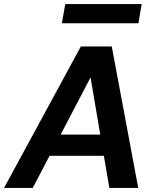

<svg xmlns="http://www.w3.org/2000/svg" viewBox="-42 -930 773 950"><path d="M-22 0 358 -700H511L642 0H499L406 -547L120 0ZM116 -159 170 -264H532L548 -159ZM264 -815 281 -910H659L643 -815Z"/></svg>

Font: DM Sans 11pt
Style: Bold Italic
Weight: 700
Italic angle: -10°
Version: Version 4.004;gftools[0.9.30]